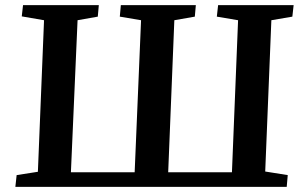

<svg xmlns="http://www.w3.org/2000/svg" viewBox="-20 -730 1182 750"><path d="M40 0 45 -46 128 -59 152 -651 65 -666 70 -710H366L362 -665L283 -651L257 -57H506L531 -651L448 -665L452 -710H745L741 -665L661 -651L637 -57H886L910 -651L827 -665L832 -710H1127L1122 -665L1040 -651L1016 -60L1104 -46L1100 0Z"/></svg>

Font: Literata 36pt SemiBold
Style: Italic
Weight: 600
Italic angle: -2°
Designer: Latin by Veronika Burian and Jose Scaglione. Greek by Irene Vlachou. Cyrillic by Vera Evstafieva
Foundry: TypeTogether
Version: Version 3.002